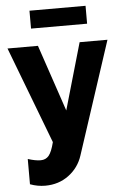

<svg xmlns="http://www.w3.org/2000/svg" viewBox="-62 -762 676 1037"><g transform="rotate(-5 276.0 -243.5)"><path d="M59 79Q100 92 128 92Q156 92 172.5 72Q189 52 202 0L2 -525H167L289 -164L393 -525H544L344 85Q323 150 268.5 190.5Q214 231 141 231Q99 231 59 216ZM138 -621V-718H442V-621Z"/></g></svg>

Font: Raleway ExtraBold
Style: Regular
Weight: 800
Designer: Matt McInerney, Pablo Impallari, Rodrigo Fuenzalida
Foundry: Matt McInerney, Pablo Impallari, Rodrigo Fuenzalida
Version: Version 4.026